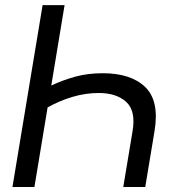

<svg xmlns="http://www.w3.org/2000/svg" viewBox="-20 -748 705 768"><path d="M390.6 -455.1Q503.9 -455.1 561 -399.7Q618.2 -344.2 598.1 -223.6L561 0H473.1L510.3 -223.6Q523.9 -304.7 484.9 -340.3Q445.8 -376 375 -376Q322.3 -376 270.3 -360.6Q218.3 -345.2 170.4 -318.4L117.7 0H29.8L150.4 -727.5H238.3L185.1 -405.8Q230 -427.2 280.5 -441.2Q331.1 -455.1 390.6 -455.1Z"/></svg>

Font: Inter Display
Style: Italic
Weight: 400
Italic angle: -9.39999°
Designer: Rasmus Andersson
Foundry: rsms
Version: Version 4.000;git-a52131595